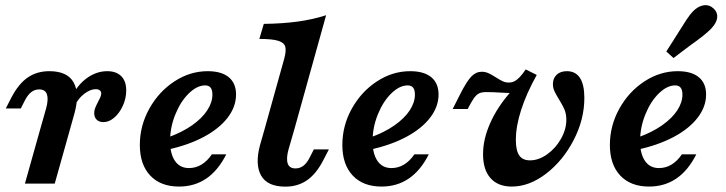

<svg xmlns="http://www.w3.org/2000/svg" viewBox="-20 -699 2764 731"><path d="M129.4 -358.6Q112.4 -358.6 99.4 -348.6Q86.3 -338.6 75.5 -318.1L59.2 -286H2L22.7 -326.3Q50 -379.3 85.2 -403.7Q120.3 -428 167.7 -428Q236.1 -428 260 -385.8Q283.9 -343.6 264.1 -269.7L246.9 -208.2H133.4L155.7 -286.7Q165 -320.9 158.7 -339.8Q152.4 -358.6 129.4 -358.6ZM133.4 -208.2H246.9L188.4 0H74.9ZM338.7 -268Q338.7 -278.6 342.7 -288.7Q346.8 -298.9 353.7 -311.9Q358.2 -320 361.8 -328.3Q365.4 -336.6 365.4 -343.1Q365.4 -350.9 359.7 -355.2Q354.1 -359.5 344.3 -359.5Q323.7 -359.5 300.5 -341.6Q277.3 -323.6 265.7 -298L252.1 -329.1Q275.1 -376.2 311.4 -402.1Q347.7 -428 388.4 -428Q422.6 -428 441.6 -409Q460.6 -390 460.6 -355Q460.6 -325 448 -296.9Q435.3 -268.8 415.4 -251.5Q395.4 -234.1 373.8 -234.1Q357.5 -234.1 348.1 -243.3Q338.7 -252.4 338.7 -268Z M512.4 -147Q512.4 -220.3 548.4 -285.1Q584.3 -349.9 643.8 -388.9Q703.3 -428 770.8 -428Q823.1 -428 850.9 -405.1Q878.7 -382.1 878.7 -339.2Q878.7 -292.6 846.5 -250.7Q814.2 -208.8 754.9 -177.3Q695.7 -145.9 616.4 -129L617.2 -175Q672.7 -194.8 711.2 -221.9Q749.6 -248.9 769.1 -279.1Q788.7 -309.2 788.7 -338.8Q788.7 -357.2 781.6 -365.6Q774.4 -373.9 761.4 -373.9Q730 -373.9 698.7 -343.2Q667.3 -312.5 647.4 -263Q627.5 -213.6 627.5 -161.8Q627.5 -113.4 646.2 -86.3Q664.9 -59.1 699.2 -59.1Q725 -59.1 746.9 -72.2Q768.8 -85.3 786.6 -111.3H841.4Q810.5 -49.9 765.6 -19.3Q720.6 11.3 661.6 11.3Q591.6 11.3 552 -30.6Q512.4 -72.6 512.4 -147Z M967.4 -550.8 984.4 -608.1Q1055.4 -608.9 1113.8 -616.9Q1172.2 -625 1221.6 -641.1L1101.1 -208.2H987.6L1062.2 -475.8Q1070.3 -505.6 1066 -521.2Q1061.8 -536.7 1039.2 -543.7Q1016.6 -550.8 967.4 -550.8ZM1104.7 -57.8Q1121.7 -57.8 1134.9 -67.8Q1148.2 -77.8 1158.6 -98.3L1174.9 -130.3H1232.2L1211.4 -90Q1184.1 -37 1148.9 -12.7Q1113.8 11.6 1066.4 11.6Q998 11.6 974.1 -30.6Q950.2 -72.8 970 -146.7L987.6 -208.2H1101.1L1078.4 -129.7Q1069.1 -95.5 1075.4 -76.6Q1081.7 -57.8 1104.7 -57.8Z M1283.4 -147Q1283.4 -220.3 1319.3 -285.1Q1355.3 -349.9 1414.8 -388.9Q1474.3 -428 1541.8 -428Q1594.1 -428 1621.9 -405.1Q1649.7 -382.1 1649.7 -339.2Q1649.7 -292.6 1617.4 -250.7Q1585.1 -208.8 1525.9 -177.3Q1466.7 -145.9 1387.4 -129L1388.2 -175Q1443.7 -194.8 1482.1 -221.9Q1520.5 -248.9 1540.1 -279.1Q1559.7 -309.2 1559.7 -338.8Q1559.7 -357.2 1552.6 -365.6Q1545.4 -373.9 1532.4 -373.9Q1501 -373.9 1469.6 -343.2Q1438.3 -312.5 1418.4 -263Q1398.5 -213.6 1398.5 -161.8Q1398.5 -113.4 1417.2 -86.3Q1435.8 -59.1 1470.1 -59.1Q1496 -59.1 1517.9 -72.2Q1539.8 -85.3 1557.6 -111.3H1612.4Q1581.5 -49.9 1536.5 -19.3Q1491.6 11.3 1432.6 11.3Q1362.5 11.3 1323 -30.6Q1283.4 -72.6 1283.4 -147Z M1819.1 -112.2Q1819.1 -168.4 1845.6 -228.7Q1872.1 -289 1920.5 -344.8Q1896.8 -346.4 1886.7 -346.4Q1858.1 -348.4 1830.5 -348.4Q1814.1 -348.4 1804.2 -343.6Q1794.2 -338.8 1784.7 -325.7Q1775.2 -312.6 1760.6 -283.9H1703.4L1733.2 -342.7Q1757.1 -389.7 1774.6 -407.8Q1792.1 -425.8 1814 -425.8Q1827.5 -425.8 1839.2 -420.6Q1850.9 -415.3 1866.9 -405.2Q1882.9 -394.8 1893.8 -389.7Q1904.6 -384.7 1917.3 -384.7Q1928.6 -384.7 1938.3 -389.5Q1948 -394.3 1958.5 -405.2Q1969 -416.1 1981.5 -434.7L2023.5 -413.7Q1984.6 -343.9 1964.3 -281.1Q1944 -218.3 1944 -166.1Q1944 -125.8 1956.9 -107.2Q1969.8 -88.5 1997.9 -88.5Q2030.6 -88.5 2062.9 -111.3Q2095.2 -134.1 2115.7 -170.3Q2136.2 -206.5 2136.2 -242.9Q2136.2 -265.1 2129.1 -282Q2122 -298.8 2107.8 -321.3Q2096.5 -339.9 2090.8 -352.2Q2085.1 -364.6 2085.1 -378.7Q2085.1 -401.3 2099.5 -414.6Q2113.9 -428 2138.2 -428Q2171.3 -428 2188 -402.4Q2204.8 -376.7 2204.8 -326.2Q2204.8 -244.3 2164.2 -165.9Q2123.7 -87.5 2059.6 -38.1Q1995.4 11.3 1928.4 11.3Q1876.1 11.3 1847.6 -20.7Q1819.1 -52.6 1819.1 -112.2Z M2302 -147Q2302 -220.3 2337.9 -285.1Q2373.8 -349.9 2433.3 -388.9Q2492.8 -428 2560.3 -428Q2612.6 -428 2640.5 -405.1Q2668.3 -382.1 2668.3 -339.2Q2668.3 -292.6 2636 -250.7Q2603.7 -208.8 2544.4 -177.3Q2485.2 -145.9 2405.9 -129L2406.7 -175Q2462.3 -194.8 2500.7 -221.9Q2539.1 -248.9 2558.7 -279.1Q2578.2 -309.2 2578.2 -338.8Q2578.2 -357.2 2571.1 -365.6Q2564 -373.9 2550.9 -373.9Q2519.5 -373.9 2488.2 -343.2Q2456.8 -312.5 2436.9 -263Q2417 -213.6 2417 -161.8Q2417 -113.4 2435.7 -86.3Q2454.4 -59.1 2488.7 -59.1Q2514.6 -59.1 2536.4 -72.2Q2558.3 -85.3 2576.1 -111.3H2630.9Q2600.1 -49.9 2555.1 -19.3Q2510.1 11.3 2451.1 11.3Q2381.1 11.3 2341.5 -30.6Q2302 -72.6 2302 -147ZM2565.9 -580.3Q2581 -604.8 2594.3 -624.8Q2607.6 -644.8 2617.4 -654.9Q2638.4 -676.3 2660 -679Q2681.5 -681.7 2698.1 -665.4Q2713 -650.8 2710.5 -630.9Q2707.9 -610.9 2686.4 -588.6Q2673.9 -576 2654.5 -560.7Q2635.1 -545.3 2612.1 -529.2Q2594 -515.9 2579.3 -504.7Q2564.6 -493.5 2544.3 -478L2516.8 -503Q2530.6 -524.4 2542.8 -543.6Q2554.9 -562.8 2565.9 -580.3Z"/></svg>

Font: Playfair Micro SmCond SmLight
Style: Italic
Weight: 360
Width: 4
Italic angle: -15.6°
Designer: Claus Eggers Sørensen
Foundry: Claus Eggers Sørensen
Version: Version 2.203;Glyphs 3.3 (3326)